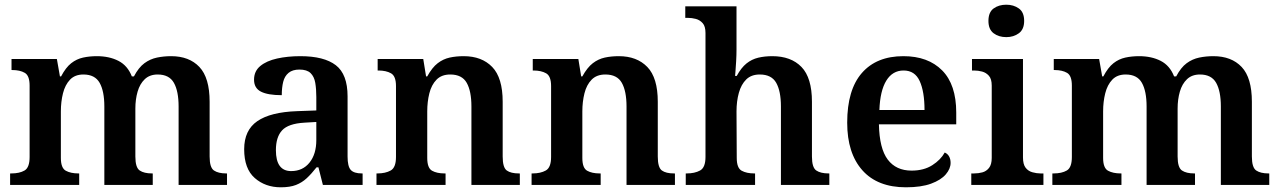

<svg xmlns="http://www.w3.org/2000/svg" viewBox="-20 -787 5447 817"><path d="M23 0V-49H28Q63 -49 84.5 -61.5Q106 -74 106 -119V-423Q106 -465 85.5 -477Q65 -489 32 -489H29V-536H222L235 -462H240Q260 -500 283 -518Q306 -536 333.5 -542Q361 -548 392 -548Q445 -548 484 -528Q523 -508 541 -462H550Q570 -500 594.5 -518Q619 -536 648 -542Q677 -548 708 -548Q785 -548 828.5 -502Q872 -456 872 -354V-121Q872 -74 890.5 -61.5Q909 -49 943 -49H946V0H740V-334Q740 -399 720 -434.5Q700 -470 651 -470Q617 -470 596 -450Q575 -430 565.5 -397Q556 -364 556 -325V-121Q556 -74 574.5 -61.5Q593 -49 627 -49H630V0H424V-334Q424 -399 404 -434.5Q384 -470 335 -470Q299 -470 278 -448Q257 -426 248 -390Q239 -354 239 -313V-115Q239 -72 260 -60.5Q281 -49 314 -49H317V0Z M1175 10Q1109 10 1064 -29.5Q1019 -69 1019 -152Q1019 -233 1075 -271.5Q1131 -310 1244 -314L1326 -317V-374Q1326 -408 1321.5 -434.5Q1317 -461 1301.5 -476Q1286 -491 1254 -491Q1225 -491 1208 -477Q1191 -463 1185 -438.5Q1179 -414 1179 -382Q1120 -382 1090.5 -397Q1061 -412 1061 -448Q1061 -484 1087.5 -506Q1114 -528 1159 -538Q1204 -548 1258 -548Q1359 -548 1409 -509.5Q1459 -471 1459 -377V-121Q1459 -79 1472.5 -64Q1486 -49 1520 -49H1523V0H1354L1335 -75H1327Q1305 -47 1285 -28.5Q1265 -10 1239.5 0Q1214 10 1175 10ZM1219 -59Q1268 -59 1297 -95Q1326 -131 1326 -191V-268L1275 -265Q1207 -261 1180.5 -232.5Q1154 -204 1154 -148Q1154 -59 1219 -59Z M1582 0V-49H1586Q1620 -49 1642.5 -61.5Q1665 -74 1665 -119V-421Q1665 -463 1644 -475Q1623 -487 1590 -487H1587V-536H1781L1793 -462H1798Q1819 -500 1842.5 -518Q1866 -536 1893.5 -542Q1921 -548 1953 -548Q2030 -548 2074.5 -502Q2119 -456 2119 -354V-121Q2119 -74 2136.5 -61.5Q2154 -49 2188 -49H2192V0H1986V-334Q1986 -399 1966 -434.5Q1946 -470 1896 -470Q1859 -470 1837.5 -448Q1816 -426 1807 -390Q1798 -354 1798 -313V-115Q1798 -72 1818.5 -60.5Q1839 -49 1872 -49H1876V0Z M2242 0V-49H2246Q2280 -49 2302.5 -61.5Q2325 -74 2325 -119V-421Q2325 -463 2304 -475Q2283 -487 2250 -487H2247V-536H2441L2453 -462H2458Q2479 -500 2502.5 -518Q2526 -536 2553.5 -542Q2581 -548 2613 -548Q2690 -548 2734.5 -502Q2779 -456 2779 -354V-121Q2779 -74 2796.5 -61.5Q2814 -49 2848 -49H2852V0H2646V-334Q2646 -399 2626 -434.5Q2606 -470 2556 -470Q2519 -470 2497.5 -448Q2476 -426 2467 -390Q2458 -354 2458 -313V-115Q2458 -72 2478.5 -60.5Q2499 -49 2532 -49H2536V0Z M2898 0V-49H2902Q2936 -49 2959 -61.5Q2982 -74 2982 -119V-647Q2982 -675 2970 -688.5Q2958 -702 2941 -706.5Q2924 -711 2907 -711H2896V-760H3114V-577Q3114 -553 3112.5 -527Q3111 -501 3109.5 -482.5Q3108 -464 3108 -464H3115Q3134 -499 3156.5 -517Q3179 -535 3206.5 -541.5Q3234 -548 3266 -548Q3346 -548 3390.5 -502Q3435 -456 3435 -354V-121Q3435 -74 3453.5 -61.5Q3472 -49 3506 -49H3509V0H3303V-334Q3303 -399 3283 -434.5Q3263 -470 3213 -470Q3177 -470 3155.5 -449Q3134 -428 3124 -392Q3114 -356 3114 -313L3115 -115Q3115 -72 3136 -60.5Q3157 -49 3190 -49H3193V0Z M3835 10Q3714 10 3649.5 -62.5Q3585 -135 3585 -265Q3585 -405 3647.5 -476.5Q3710 -548 3824 -548Q3929 -548 3989 -487.5Q4049 -427 4049 -308V-258H3720Q3722 -155 3757.5 -108Q3793 -61 3859 -61Q3911 -61 3947 -84Q3983 -107 4000 -138Q4012 -133 4018.5 -121.5Q4025 -110 4025 -94Q4025 -69 4004.5 -45Q3984 -21 3942 -5.5Q3900 10 3835 10ZM3914 -319Q3914 -397 3893.5 -442Q3873 -487 3825 -487Q3778 -487 3751.5 -444Q3725 -401 3722 -319Z M4113 0V-49H4125Q4143 -49 4160 -53.5Q4177 -58 4188.5 -72.5Q4200 -87 4200 -115V-423Q4200 -451 4188 -464.5Q4176 -478 4159 -482.5Q4142 -487 4125 -487H4116V-536H4333V-117Q4333 -88 4344 -73.5Q4355 -59 4373 -54Q4391 -49 4407 -49H4420V0ZM4262 -629Q4230 -629 4208 -645.5Q4186 -662 4186 -698Q4186 -735 4208 -751Q4230 -767 4262 -767Q4293 -767 4315.5 -751Q4338 -735 4338 -698Q4338 -662 4315.5 -645.5Q4293 -629 4262 -629Z M4458 0V-49H4463Q4498 -49 4519.5 -61.5Q4541 -74 4541 -119V-423Q4541 -465 4520.5 -477Q4500 -489 4467 -489H4464V-536H4657L4670 -462H4675Q4695 -500 4718 -518Q4741 -536 4768.5 -542Q4796 -548 4827 -548Q4880 -548 4919 -528Q4958 -508 4976 -462H4985Q5005 -500 5029.5 -518Q5054 -536 5083 -542Q5112 -548 5143 -548Q5220 -548 5263.5 -502Q5307 -456 5307 -354V-121Q5307 -74 5325.5 -61.5Q5344 -49 5378 -49H5381V0H5175V-334Q5175 -399 5155 -434.5Q5135 -470 5086 -470Q5052 -470 5031 -450Q5010 -430 5000.5 -397Q4991 -364 4991 -325V-121Q4991 -74 5009.5 -61.5Q5028 -49 5062 -49H5065V0H4859V-334Q4859 -399 4839 -434.5Q4819 -470 4770 -470Q4734 -470 4713 -448Q4692 -426 4683 -390Q4674 -354 4674 -313V-115Q4674 -72 4695 -60.5Q4716 -49 4749 -49H4752V0Z"/></svg>

Font: Noto Serif Khojki SemiBold
Style: Regular
Weight: 600
Version: Version 2.003